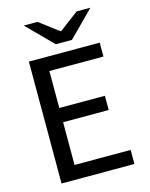

<svg xmlns="http://www.w3.org/2000/svg" viewBox="-134 -1009 853 1094"><g transform="rotate(-15 292.5 -462.5)"><path d="M90 -719H508V-637H189V-419H458V-335H189V-83H520V0H90ZM115 -925H196L309 -840H314L427 -925H508L359 -775H264Z"/></g></svg>

Font: Nebula Sans Medium
Style: Regular
Weight: 500
Designer: Paul D. Hunt for Adobe (as Source Sans)
Foundry: Nebula Entertainment & Broadcasting LLC
Version: Version 1.010